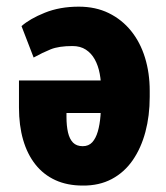

<svg xmlns="http://www.w3.org/2000/svg" viewBox="-20 -559 508 588"><path d="M221.2 -538.6Q272.9 -538.6 313.2 -518.8Q353.5 -499 381.6 -464.1Q409.7 -429.2 424.1 -382.3Q438.5 -335.4 438.5 -281.2V-262.2Q438.5 -204.6 425.3 -155Q412.1 -105.5 386.5 -68.4Q360.8 -31.2 322.3 -10.7Q283.7 9.8 233.4 9.3Q186 9.3 149.7 -7.3Q113.3 -23.9 88.4 -55.4Q63.5 -86.9 50.8 -130.9Q38.1 -174.8 38.1 -229.5V-312.5H379.9V-212.9H183.6V-200.7Q183.6 -173.8 188.2 -153.6Q192.9 -133.3 203.6 -122.3Q214.4 -111.3 233.4 -111.3Q251.5 -111.3 262.5 -123.3Q273.4 -135.3 279.5 -156.2Q285.6 -177.2 287.8 -204.6Q290 -231.9 290 -262.2V-281.2Q290 -308.6 285.4 -333.3Q280.8 -357.9 270.3 -377Q259.8 -396 242.9 -407Q226.1 -418 202.1 -418Q160.2 -418 135.3 -408Q110.4 -397.9 83 -382.8L45.9 -479Q71.3 -501.5 117.2 -520Q163.1 -538.6 221.2 -538.6Z"/></svg>

Font: Roboto Condensed ExtraBold
Style: Regular
Weight: 800
Designer: Christian Robertson
Foundry: Google
Version: Version 3.008; 2023